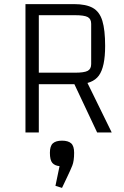

<svg xmlns="http://www.w3.org/2000/svg" viewBox="-20 -645 604 935"><path d="M169 -235V0H104V-625H340Q399 -625 432 -606.5Q465 -588 478.5 -543.5Q492 -499 492 -421Q492 -319 461.5 -277Q431 -235 355 -235ZM169 -291H345Q390 -291 407 -300Q424 -309 424 -333V-529Q424 -553 407 -562Q390 -571 345 -571H169ZM402 -249 524 0H453L330 -261ZM282 270 250 260 270 164Q247 162 235 148.5Q223 135 223 99Q223 66 237.5 53Q252 40 282 40Q312 40 326.5 53Q341 66 341 99Q341 139 332 161.5Q323 184 309 213Z"/></svg>

Font: Changa ExtraLight
Style: Regular
Weight: 250
Designer: Eduardo Rodriguez Tunni
Foundry: Eduardo Rodriguez Tunni
Version: Version 3.002; ttfautohint (v1.8.2)